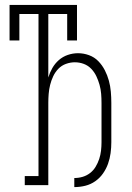

<svg xmlns="http://www.w3.org/2000/svg" viewBox="-20 -755 540 783"><path d="M283 8V-29Q301 -29 317.5 -34Q334 -39 347.5 -49.5Q361 -60 370 -75Q379 -90 384.5 -106.5Q390 -123 392 -140.5Q394 -158 394 -175V-335Q394 -354 392.5 -372.5Q391 -391 386 -409Q381 -427 373 -444Q365 -461 352 -474.5Q339 -488 321.5 -494.5Q304 -501 285 -501Q267 -501 249 -494.5Q231 -488 218 -474.5Q205 -461 197 -444Q189 -427 184.5 -409Q180 -391 178.5 -372.5Q177 -354 177 -335V0H81V-37H137V-698H59V-590H19V-735H294V-590H254V-698H177V-439Q183 -459 193.5 -477.5Q204 -496 220 -510Q236 -524 256.5 -531Q277 -538 298 -538Q321 -538 343 -530Q365 -522 381 -505.5Q397 -489 407.5 -468.5Q418 -448 424 -426Q430 -404 432 -381Q434 -358 434 -335V-175Q434 -153 431 -130.5Q428 -108 420.5 -87Q413 -66 400 -47.5Q387 -29 368.5 -16Q350 -3 328 2.5Q306 8 283 8Z"/></svg>

Font: Iosevka Slab Extralight
Style: Regular
Weight: 200
Monospace: yes
Designer: Belleve Invis
Foundry: Belleve Invis
Version: Version 11.1.1; ttfautohint (v1.8.3)